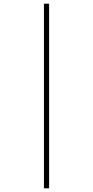

<svg xmlns="http://www.w3.org/2000/svg" viewBox="-20 -780 504 1040"><path d="M218 240H246V-760H218Z"/></svg>

Font: Noto Serif Myanmar Condensed Thin
Style: Regular
Weight: 100
Width: 3
Designer: Ben Mitchell and the Monotype Design Team
Foundry: Monotype Imaging Inc.
Version: Version 2.106